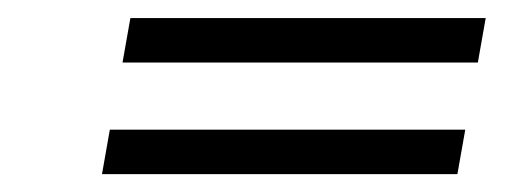

<svg xmlns="http://www.w3.org/2000/svg" viewBox="-20 -339 571 215"><path d="M523.9 -318.8 515.1 -269H117.2L126 -318.8ZM501 -193.8 492.2 -144H94.2L103 -193.8Z"/></svg>

Font: Common Serif News
Style: Italic
Weight: 450
Italic angle: -12°
Designer: Philipp H. Poll, Khaled Hosny
Foundry: Stefan Peev, Context Ltd.
Version: Version 1.026